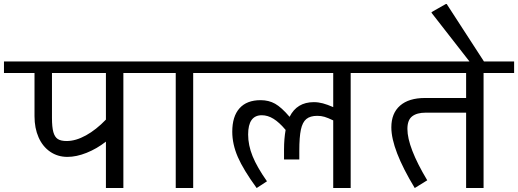

<svg xmlns="http://www.w3.org/2000/svg" viewBox="-42 -948 2612 968"><path d="M734 -580H580V0H492V-234Q446 -198 394.5 -177.5Q343 -157 298 -157Q249 -157 211 -183Q173 -209 152.5 -255.5Q132 -302 132 -362V-580H-22V-638H734ZM492 -345V-580H220V-354Q220 -307 227 -282Q234 -257 249.5 -247Q265 -237 294 -237Q340 -237 391.5 -265.5Q443 -294 492 -345Z M844 -580H690V-638H1086V-580H932V0H844Z M1880 -580H1726V0H1638V-341Q1611 -354 1594 -359Q1577 -364 1558 -364Q1522 -364 1502.5 -348Q1483 -332 1475 -294.5Q1467 -257 1467 -188V-144H1390V-195Q1390 -248 1398 -293Q1366 -331 1337 -349Q1308 -367 1278 -367Q1209 -367 1209 -270Q1209 -216 1231.5 -160.5Q1254 -105 1304 -34L1252 0Q1185 -92 1157 -156.5Q1129 -221 1129 -284Q1129 -361 1165.5 -402Q1202 -443 1272 -443Q1313 -443 1345 -425Q1377 -407 1418 -359Q1455 -433 1540 -433Q1563 -433 1585.5 -427Q1608 -421 1638 -408V-580H1042V-638H1880Z M2550 -580H2396V0H2308V-380H2104Q2060 -380 2036 -361.5Q2012 -343 2012 -298Q2012 -206 2112 -39L2049 0Q1931 -195 1931 -306Q1931 -377 1975 -415.5Q2019 -454 2101 -454H2308V-580H1836V-638H2550Z M2325 -638 2134 -883V-887L2206 -928H2210L2398 -638V-610H2325Z"/></svg>

Font: AmikoRegular
Style: Regular
Weight: 400
Designer: Pablo Impallari, Rodrigo Fuenzalida, Andres Torresi
Foundry: Impallari Type
Version: Version 1.000; ttfautohint (v1.3)